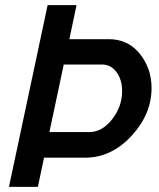

<svg xmlns="http://www.w3.org/2000/svg" viewBox="-20 -730 622 750"><path d="M166 -710H279L251 -577H405Q480 -577 526 -520Q572 -463 572 -386Q572 -284 493.5 -199Q415 -114 312 -114H152L128 0H15ZM328 -214Q379 -214 418 -264Q457 -314 457 -374Q457 -419 435 -448.5Q413 -478 378 -478H229L173 -214Z"/></svg>

Font: Raleway-v4020 SemiBold
Style: Italic
Weight: 600
Italic angle: -12°
Designer: Matt McInerney, Pablo Impallari, Rodrigo Fuenzalida
Foundry: Matt McInerney, Pablo Impallari, Rodrigo Fuenzalida
Version: Version 4.020;PS 004.020;hotconv 1.0.88;makeotf.lib2.5.64775